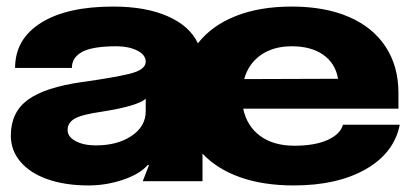

<svg xmlns="http://www.w3.org/2000/svg" viewBox="-20 -552 1252 585"><path d="M13 -139Q13 -210 65 -248Q117 -286 230 -302Q324 -315 374 -327Q424 -339 424 -364Q424 -385 398 -398Q372 -411 335 -411Q262 -411 230.5 -394Q199 -377 199 -345H26Q26 -433 105 -482.5Q184 -532 325 -532Q424 -532 491 -502.5Q558 -473 583 -420Q625 -474 698 -503Q771 -532 869 -532Q970 -532 1043 -500.5Q1116 -469 1155 -409.5Q1194 -350 1194 -269V-221H721Q732 -168 772.5 -138Q813 -108 877 -108Q939 -108 978 -125.5Q1017 -143 1025 -172H1198Q1181 -86 1094.5 -36.5Q1008 13 875 13Q782 13 711.5 -12Q641 -37 597 -84V0H415L434 -49H430Q405 -21 354 -4Q303 13 250 13Q178 13 124.5 -6Q71 -25 42 -59.5Q13 -94 13 -139ZM272 -109Q338 -109 381 -138Q424 -167 424 -213V-251Q399 -229 292 -212Q229 -203 207.5 -190.5Q186 -178 186 -156Q186 -135 210.5 -122Q235 -109 272 -109ZM1010 -312Q1002 -359 965 -385Q928 -411 869 -411Q813 -411 775 -384.5Q737 -358 724 -311Z"/></svg>

Font: Non Bureau Extended
Style: Bold
Weight: 700
Width: 7
Designer: Jona Saucedo
Foundry: Non Foundry
Version: Version 1.000; ttfautohint (v1.8.4)